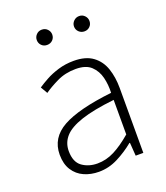

<svg xmlns="http://www.w3.org/2000/svg" viewBox="-138 -837 818 945"><g transform="rotate(-20 271.0 -364.0)"><path d="M218 13Q176 13 141 -2.5Q106 -18 85 -50.5Q64 -83 64 -132Q64 -220 146.5 -266Q229 -312 406 -332Q408 -374 398.5 -412.5Q389 -451 362 -476.5Q335 -502 282 -502Q227 -502 183 -480.5Q139 -459 111 -439L90 -475Q109 -488 138 -504Q167 -520 205 -531.5Q243 -543 286 -543Q349 -543 386 -515.5Q423 -488 438.5 -442Q454 -396 454 -340V0H414L409 -69H406Q366 -36 318 -11.5Q270 13 218 13ZM225 -28Q271 -28 314 -50Q357 -72 406 -114V-295Q297 -283 232.5 -261.5Q168 -240 140 -208.5Q112 -177 112 -134Q112 -76 145.5 -52Q179 -28 225 -28ZM191 -661Q174 -661 162.5 -672.5Q151 -684 151 -701Q151 -717 162.5 -729Q174 -741 191 -741Q209 -741 220.5 -729Q232 -717 232 -701Q232 -684 220.5 -672.5Q209 -661 191 -661ZM387 -661Q370 -661 358 -672.5Q346 -684 346 -701Q346 -717 358 -729Q370 -741 387 -741Q404 -741 415.5 -729Q427 -717 427 -701Q427 -684 415.5 -672.5Q404 -661 387 -661Z"/></g></svg>

Font: Noto Sans KR Thin ExtraLight
Style: Regular
Weight: 250
Version: Version 2.004-H2;hotconv 1.0.118;makeotfexe 2.5.65603